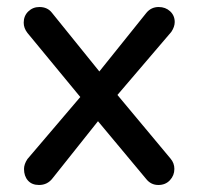

<svg xmlns="http://www.w3.org/2000/svg" viewBox="-20 -524 568 550"><path d="M48.8 -40Q48.8 -53.7 58.6 -68.4L210 -246.1L58.6 -429.7Q47.9 -443.4 47.9 -459Q47.9 -478.5 61 -491.2Q74.2 -503.9 92.8 -503.9Q116.2 -503.9 128.9 -487.3L264.6 -319.3L399.4 -487.3Q413.1 -503.9 434.6 -503.9Q454.1 -503.9 467.3 -491.7Q480.5 -479.5 480.5 -460.9Q480.5 -447.3 470.7 -432.6L316.4 -252L468.8 -69.3Q479.5 -56.6 479.5 -40Q479.5 -21.5 466.8 -7.8Q454.1 5.9 433.6 5.9Q412.1 5.9 398.4 -11.7L260.7 -176.8L130.9 -13.7Q116.2 5.9 91.8 5.9Q71.3 5.9 60.1 -6.8Q48.8 -19.5 48.8 -40Z"/></svg>

Font: jf-openhuninn-2.0
Style: Regular
Weight: 400
Designer: [Kosugi Maru]
Designed by MOTOYA      

[Varela Round]
Joe Prince (Latin component); Avraham Cornfeld (Hebrew component)
Foundry: justfont CO.,LTD.
Version: 2.0